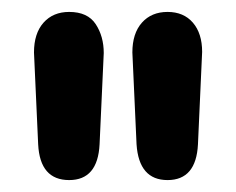

<svg xmlns="http://www.w3.org/2000/svg" viewBox="-20 -626 396 322"><path d="M37 -538 44 -384Q47 -324 96 -324Q144 -324 147 -384L154 -537Q154 -565 140.5 -585.5Q127 -606 96 -606Q69 -606 53 -588Q37 -570 37 -538ZM319 -539Q319 -570 303.5 -588Q288 -606 261 -606Q234 -606 218 -588Q202 -570 202 -538L209 -384Q213 -324 261 -324Q309 -324 312 -384Z"/></svg>

Font: Beiruti
Style: Bold
Weight: 700
Designer: Arlette Boutros
Foundry: Boutros
Version: Version 1.41